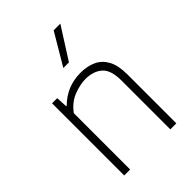

<svg xmlns="http://www.w3.org/2000/svg" viewBox="-233 -912 1017 1017"><g transform="rotate(-45 275.0 -404.0)"><path d="M83 0V-540.5H121.5L125 -477H129.5Q201 -548.5 304 -548.5Q354 -548.5 392 -531Q430 -513.5 451.8 -473.8Q473.5 -434 473.5 -366.5V0H428.5V-365.5Q428.5 -444.5 393.2 -475.5Q358 -506.5 299 -506.5Q258.5 -506.5 210.2 -487.8Q162 -469 127.5 -422V0ZM257.5 -630.5 362.5 -808H412.5L299.5 -630.5Z"/></g></svg>

Font: Encode Sans XLt
Style: Regular
Weight: 200
Designer: Multiple Designers
Foundry: Impallari Type
Version: Version 3.002; ttfautohint (v1.8.3) -l 8 -r 50 -G 200 -x 14 